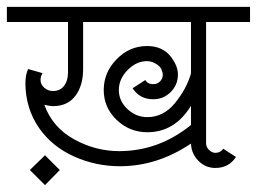

<svg xmlns="http://www.w3.org/2000/svg" viewBox="-36 -483 748 559"><path d="M95 56 51 12 95 -31 138 12ZM591 -38Q606 -38 614 -50L651 -26Q630 6 591 6Q562 6 541.5 -15Q521 -36 520 -65Q422 1 313 1Q243 1 179.5 -27.5Q116 -56 78 -110Q38 -168 38 -241Q38 -266 46 -282L88 -270Q82 -261 82 -250Q82 -237 93 -227.5Q104 -218 118 -218Q139 -218 150.5 -233Q162 -248 162 -272V-419H-16V-463H692V-419H564V-66Q564 -55 572.5 -46.5Q581 -38 591 -38ZM93 -178Q117 -112 179.5 -77.5Q242 -43 311 -43Q426 -43 520 -119V-175Q473 -98 393 -98Q341 -98 303.5 -134Q266 -170 266 -221Q266 -272 303.5 -310.5Q341 -349 392 -349Q427 -349 450 -330Q463 -319 474 -298Q482 -282 482 -266Q482 -236 461 -215Q440 -194 410 -194Q371 -194 350 -226L387 -250Q394 -238 410 -238Q422 -238 430 -246Q438 -254 438 -266Q438 -271 434 -281Q432 -287 423 -294Q408 -305 392 -305Q361 -305 335.5 -279Q310 -253 310 -221Q310 -189 335 -165.5Q360 -142 393 -142Q440 -142 473.5 -183Q507 -224 520 -269V-419H206V-282Q206 -234 183.5 -204Q161 -174 118 -174Q109 -174 93 -178Z"/></svg>

Font: Bhavuka
Style: Regular
Weight: 400
Version: 2.94.0; ttfautohint (v1.2) -l 7 -r 28 -G 50 -x 13 -D deva -f